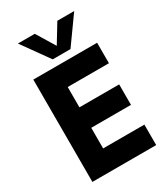

<svg xmlns="http://www.w3.org/2000/svg" viewBox="-218 -1004 969 1105"><g transform="rotate(-30 267.0 -452.0)"><path d="M60 -680H484V-544H210V-409H474V-273H210V-136H484V0H60ZM87 -904H199L297 -743H251L349 -904H461L333 -725H215Z"/></g></svg>

Font: Teachers[wght]
Style: Regular
Weight: 400
Designer: Alfredo Marco Pradil & Chank Diesel
Version: Version 1.000;Glyphs 3.1.2 (3151)